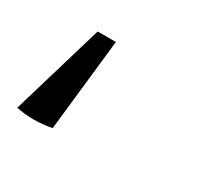

<svg xmlns="http://www.w3.org/2000/svg" viewBox="-68 -79 343 329"><g transform="rotate(30 104.0 85.0)"><path d="M81 -8 61 174Q24 181 -9 174L45 -8Z"/></g></svg>

Font: Piazzolla SC Light
Style: Italic
Weight: 300
Italic angle: -11.3°
Designer: Juan Pablo del Peral
Foundry: Huerta Tipografica
Version: Version 1.330